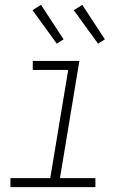

<svg xmlns="http://www.w3.org/2000/svg" viewBox="-20 -771 540 791"><path d="M373 0H23V-37H187L261 -483H115V-520H307L227 -37H373ZM384 -591 284 -729 319 -751 412 -609ZM214 -591 114 -729 149 -751 242 -609Z"/></svg>

Font: Iosevka Extralight Oblique
Style: Regular
Weight: 200
Italic angle: -9°
Monospace: yes
Designer: Belleve Invis
Foundry: Belleve Invis
Version: Version 32.5.0; ttfautohint (v1.8.4)